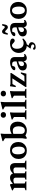

<svg xmlns="http://www.w3.org/2000/svg" viewBox="2152 -2908 1016 5359"><g transform="rotate(-90 2659.5 -229.0)"><path d="M218 -356V-47L274.5 -25V0H27.5V-25L95.5 -49.5V-335Q85.5 -347.5 69 -358Q52.5 -368.5 24 -381V-400L175.5 -457H192.5ZM503 -318V-47L559 -25V0H323.5V-25L380 -47V-294Q380 -317.5 371.2 -332.5Q362.5 -347.5 345.2 -354.8Q328 -362 303 -362Q274 -362 247.5 -353.5Q221 -345 206 -330.5L188.5 -353.5Q220.5 -385.5 245.2 -405.8Q270 -426 291 -437Q312 -448 332.5 -452.2Q353 -456.5 376 -456.5Q420.5 -456.5 448.5 -439.5Q476.5 -422.5 489.8 -391.2Q503 -360 503 -318ZM787.5 -303.5V-49.5L856 -25V0H608.5V-25L665 -47V-294Q665 -318 656 -332.8Q647 -347.5 629.8 -354.8Q612.5 -362 587.5 -362Q558.5 -362 532 -353.2Q505.5 -344.5 490.5 -330.5L473 -353.5Q505 -385.5 529.8 -405.8Q554.5 -426 575.8 -437Q597 -448 617.5 -452.2Q638 -456.5 661 -456.5Q727 -456.5 757.2 -417.5Q787.5 -378.5 787.5 -303.5Z M1140 -43Q1171.5 -43 1195.2 -59.2Q1219 -75.5 1232.2 -111.2Q1245.5 -147 1245.5 -205Q1245.5 -270 1232.8 -313.5Q1220 -357 1196 -379.2Q1172 -401.5 1137 -401.5Q1105 -401.5 1081.2 -385.2Q1057.5 -369 1044.2 -333.5Q1031 -298 1031 -239.5Q1031 -175 1043.8 -131.2Q1056.5 -87.5 1080.8 -65.2Q1105 -43 1140 -43ZM1135 12Q1063 12 1010.8 -16.8Q958.5 -45.5 930 -97.2Q901.5 -149 901.5 -217Q901.5 -287.5 932 -341.5Q962.5 -395.5 1016.5 -426Q1070.5 -456.5 1142 -456.5Q1214 -456.5 1266.2 -428Q1318.5 -399.5 1346.8 -348Q1375 -296.5 1375 -227.5Q1375 -157 1344.5 -103Q1314 -49 1260 -18.5Q1206 12 1135 12Z M1535 -43H1582L1497 9L1462 2L1479 -109.5V-593Q1471.5 -601.5 1460.2 -609.8Q1449 -618 1433.5 -626.8Q1418 -635.5 1398.5 -644V-667.5L1591.5 -717H1610L1602 -615V-143Q1602 -113 1613.2 -90.8Q1624.5 -68.5 1646.2 -56.2Q1668 -44 1699.5 -44Q1735 -44 1760.2 -63Q1785.5 -82 1799 -121.2Q1812.5 -160.5 1812.5 -220Q1812.5 -273.5 1797.8 -309.2Q1783 -345 1755.8 -362.8Q1728.5 -380.5 1691 -380.5Q1669.5 -380.5 1648.2 -377Q1627 -373.5 1607.8 -366.2Q1588.5 -359 1571.5 -347.5L1557.5 -385Q1587 -403.5 1613.2 -416.8Q1639.5 -430 1662.5 -438.8Q1685.5 -447.5 1706.2 -452Q1727 -456.5 1746 -456.5Q1810.5 -456.5 1854.2 -430Q1898 -403.5 1920.2 -355.5Q1942.5 -307.5 1942.5 -244Q1942.5 -182.5 1922.8 -134.8Q1903 -87 1868.5 -54.2Q1834 -21.5 1789.2 -4.5Q1744.5 12.5 1695 12.5Q1666 12.5 1639.8 7Q1613.5 1.5 1588 -10.8Q1562.5 -23 1535 -43Z M2131 -569Q2095 -569 2073.5 -589.8Q2052 -610.5 2052 -643.5Q2052 -675.5 2073.5 -696.2Q2095 -717 2131 -717Q2167.5 -717 2189 -696.2Q2210.5 -675.5 2210.5 -643.5Q2210.5 -610.5 2189 -589.8Q2167.5 -569 2131 -569ZM2201.5 -456.5 2196 -353V-49.5L2264 -25V0H2005.5V-25L2073 -49.5V-342.5Q2067 -350 2055.5 -358.2Q2044 -366.5 2030.2 -374.5Q2016.5 -382.5 2002 -389V-410.5L2179 -456.5Z M2488.5 -49.5 2556.5 -25V0H2298V-25L2365.5 -49.5V-593Q2358.5 -601.5 2347 -609.8Q2335.5 -618 2320 -626.8Q2304.5 -635.5 2285 -644V-667.5L2478.5 -717H2496.5L2488.5 -615Z M2726.5 -569Q2690.5 -569 2669 -589.8Q2647.5 -610.5 2647.5 -643.5Q2647.5 -675.5 2669 -696.2Q2690.5 -717 2726.5 -717Q2763 -717 2784.5 -696.2Q2806 -675.5 2806 -643.5Q2806 -610.5 2784.5 -589.8Q2763 -569 2726.5 -569ZM2797 -456.5 2791.5 -353V-49.5L2859.5 -25V0H2601V-25L2668.5 -49.5V-342.5Q2662.5 -350 2651 -358.2Q2639.5 -366.5 2625.8 -374.5Q2612 -382.5 2597.5 -389V-410.5L2774.5 -456.5Z M2910 0V-24L3171 -422.5L3225 -394L2948.5 -388L3016 -430.5L2941.5 -297H2907.5L2931 -456.5H2952L2990.5 -444.5H3301V-420.5L3037 -20.5L2986 -50.5L3240 -57L3195.5 -19L3286 -154.5H3319.5L3282 0Z M3652 -280.5 3653.5 -234.5Q3603 -224.5 3571.2 -213.2Q3539.5 -202 3522.5 -189.5Q3505.5 -177 3499 -162.8Q3492.5 -148.5 3492.5 -131.5Q3492.5 -98.5 3508.8 -82.8Q3525 -67 3552.5 -67Q3572.5 -67 3588.8 -76.8Q3605 -86.5 3614.5 -102.5Q3624 -118.5 3624 -137.5V-324Q3624 -359 3606.2 -378.5Q3588.5 -398 3547.5 -398Q3530.5 -398 3512.8 -394.8Q3495 -391.5 3480 -385L3502 -417Q3499 -394 3495.5 -377.2Q3492 -360.5 3487.8 -349Q3483.5 -337.5 3478 -330.5Q3470 -319.5 3455.8 -314Q3441.5 -308.5 3424 -308.5Q3402 -308.5 3390.2 -317.2Q3378.5 -326 3378.5 -340Q3378.5 -359.5 3396.5 -379.5Q3414.5 -399.5 3445.5 -416.5Q3476.5 -433.5 3515.8 -444Q3555 -454.5 3597.5 -454.5Q3653.5 -454.5 3686.2 -437.8Q3719 -421 3732.8 -390.5Q3746.5 -360 3746.5 -318V-96.5Q3746.5 -82.5 3750.8 -73.2Q3755 -64 3763 -59.5Q3771 -55 3783 -55Q3793 -55 3805 -58.2Q3817 -61.5 3829 -68.5V-35Q3804.5 -13 3776 -0.8Q3747.5 11.5 3722.5 11.5Q3690.5 11.5 3669.8 -1.2Q3649 -14 3638.8 -38.2Q3628.5 -62.5 3627.5 -95.5L3632 -98.5Q3623.5 -62.5 3604.5 -37.8Q3585.5 -13 3558.5 -0.5Q3531.5 12 3499 12Q3442 12 3407 -17.5Q3372 -47 3372 -105.5Q3372 -134.5 3383.8 -158.5Q3395.5 -182.5 3426 -203.5Q3456.5 -224.5 3511.2 -243.2Q3566 -262 3652 -280.5Z M4126.5 -456.5Q4176.5 -456.5 4206.2 -446Q4236 -435.5 4249.2 -419.2Q4262.5 -403 4262.5 -385Q4262.5 -367.5 4254.5 -354Q4246.5 -340.5 4232.8 -333Q4219 -325.5 4202.5 -325.5Q4188 -325.5 4174.8 -333.2Q4161.5 -341 4149 -352.5Q4136.5 -364 4124.5 -375.5Q4112.5 -387 4100.2 -394.8Q4088 -402.5 4075.5 -402.5Q4049.5 -402.5 4027 -388Q4004.5 -373.5 3990.8 -342.8Q3977 -312 3977 -263Q3977 -202 3995.5 -160.8Q4014 -119.5 4048.8 -98.5Q4083.5 -77.5 4132 -77.5Q4164 -77.5 4192.8 -86.8Q4221.5 -96 4250.5 -116L4263.5 -88Q4232 -53.5 4201.2 -31.2Q4170.5 -9 4139.2 1.5Q4108 12 4075.5 12Q4010.5 12 3962 -16.5Q3913.5 -45 3887 -95.5Q3860.5 -146 3860.5 -211Q3860.5 -262.5 3878.2 -307.2Q3896 -352 3930 -385.5Q3964 -419 4013.5 -437.8Q4063 -456.5 4126.5 -456.5ZM4025 259.5Q3985.5 259.5 3968.2 246.2Q3951 233 3951 215.5Q3951 202.5 3958.8 194.5Q3966.5 186.5 3979 186.5Q3992 186.5 4001.8 194.8Q4011.5 203 4022.5 211.2Q4033.5 219.5 4050.5 219.5Q4072.5 219.5 4085.5 208.8Q4098.5 198 4098.5 178.5Q4098.5 163.5 4089 152.5Q4079.5 141.5 4054.8 133Q4030 124.5 3983.5 117.5V108.5L4081 -23.5H4128L4033.5 107L4034 54Q4084.5 63 4112 77.2Q4139.5 91.5 4150.2 109.5Q4161 127.5 4161 149Q4161 180 4143.2 205.2Q4125.5 230.5 4094.8 245Q4064 259.5 4025 259.5Z M4603 -280.5 4604.5 -234.5Q4554 -224.5 4522.2 -213.2Q4490.5 -202 4473.5 -189.5Q4456.5 -177 4450 -162.8Q4443.5 -148.5 4443.5 -131.5Q4443.5 -98.5 4459.8 -82.8Q4476 -67 4503.5 -67Q4523.5 -67 4539.8 -76.8Q4556 -86.5 4565.5 -102.5Q4575 -118.5 4575 -137.5V-324Q4575 -359 4557.2 -378.5Q4539.5 -398 4498.5 -398Q4481.5 -398 4463.8 -394.8Q4446 -391.5 4431 -385L4453 -417Q4450 -394 4446.5 -377.2Q4443 -360.5 4438.8 -349Q4434.5 -337.5 4429 -330.5Q4421 -319.5 4406.8 -314Q4392.5 -308.5 4375 -308.5Q4353 -308.5 4341.2 -317.2Q4329.5 -326 4329.5 -340Q4329.5 -359.5 4347.5 -379.5Q4365.5 -399.5 4396.5 -416.5Q4427.5 -433.5 4466.8 -444Q4506 -454.5 4548.5 -454.5Q4604.5 -454.5 4637.2 -437.8Q4670 -421 4683.8 -390.5Q4697.5 -360 4697.5 -318V-96.5Q4697.5 -82.5 4701.8 -73.2Q4706 -64 4714 -59.5Q4722 -55 4734 -55Q4744 -55 4756 -58.2Q4768 -61.5 4780 -68.5V-35Q4755.5 -13 4727 -0.8Q4698.5 11.5 4673.5 11.5Q4641.5 11.5 4620.8 -1.2Q4600 -14 4589.8 -38.2Q4579.5 -62.5 4578.5 -95.5L4583 -98.5Q4574.5 -62.5 4555.5 -37.8Q4536.5 -13 4509.5 -0.5Q4482.5 12 4450 12Q4393 12 4358 -17.5Q4323 -47 4323 -105.5Q4323 -134.5 4334.8 -158.5Q4346.5 -182.5 4377 -203.5Q4407.5 -224.5 4462.2 -243.2Q4517 -262 4603 -280.5ZM4669.5 -674Q4660 -613.5 4648.8 -579.5Q4637.5 -545.5 4620.8 -531.5Q4604 -517.5 4578.5 -517.5Q4558 -517.5 4541 -528.8Q4524 -540 4509.8 -555Q4495.5 -570 4482 -581.5Q4468.5 -593 4454.5 -593Q4445.5 -593 4438.5 -587.2Q4431.5 -581.5 4425.5 -566.2Q4419.5 -551 4413.5 -521.5H4368Q4377.5 -582 4389 -616Q4400.5 -650 4417 -664.2Q4433.5 -678.5 4458.5 -678.5Q4479.5 -678.5 4496.5 -667Q4513.5 -655.5 4527.8 -640.5Q4542 -625.5 4555.5 -614Q4569 -602.5 4583 -602.5Q4592.5 -602.5 4599.5 -608.2Q4606.5 -614 4612.2 -629.5Q4618 -645 4624 -674Z M5050 -43Q5081.5 -43 5105.2 -59.2Q5129 -75.5 5142.2 -111.2Q5155.5 -147 5155.5 -205Q5155.5 -270 5142.8 -313.5Q5130 -357 5106 -379.2Q5082 -401.5 5047 -401.5Q5015 -401.5 4991.2 -385.2Q4967.5 -369 4954.2 -333.5Q4941 -298 4941 -239.5Q4941 -175 4953.8 -131.2Q4966.5 -87.5 4990.8 -65.2Q5015 -43 5050 -43ZM5045 12Q4973 12 4920.8 -16.8Q4868.5 -45.5 4840 -97.2Q4811.5 -149 4811.5 -217Q4811.5 -287.5 4842 -341.5Q4872.5 -395.5 4926.5 -426Q4980.5 -456.5 5052 -456.5Q5124 -456.5 5176.2 -428Q5228.5 -399.5 5256.8 -348Q5285 -296.5 5285 -227.5Q5285 -157 5254.5 -103Q5224 -49 5170 -18.5Q5116 12 5045 12Z"/></g></svg>

Font: Newsreader 16pt SemiBold
Style: Regular
Weight: 600
Designer: Hugues Gentile
Foundry: Production Type
Version: Version 1.003